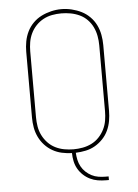

<svg xmlns="http://www.w3.org/2000/svg" viewBox="-60 -792 720 1003"><g transform="rotate(-5 300.0 -290.5)"><path d="M455 165Q433 165 412 161.5Q391 158 371.5 148.5Q352 139 336 124Q320 109 309.5 90.5Q299 72 294.5 50.5Q290 29 290 8Q263 7 237.5 1.5Q212 -4 189 -17Q166 -30 148 -49.5Q130 -69 118.5 -93Q107 -117 102.5 -143Q98 -169 98 -195V-540Q98 -567 103 -594Q108 -621 120 -645.5Q132 -670 151.5 -689.5Q171 -709 195 -721Q219 -733 246 -739.5Q273 -746 300 -746Q327 -746 354 -739.5Q381 -733 405 -721Q429 -709 448.5 -689.5Q468 -670 480 -645.5Q492 -621 497 -594Q502 -567 502 -540V-195Q502 -169 497.5 -143Q493 -117 482 -93Q471 -69 452.5 -49.5Q434 -30 411.5 -17Q389 -4 363 1.5Q337 7 310 8Q311 27 315 45.5Q319 64 328 80.5Q337 97 351 110Q365 123 381.5 131.5Q398 140 417 143Q436 146 455 146H470V165ZM300 -11Q324 -11 348.5 -15.5Q373 -20 395 -31Q417 -42 434 -60Q451 -78 462 -100Q473 -122 477 -146.5Q481 -171 481 -195V-540Q481 -565 476.5 -589.5Q472 -614 461.5 -636Q451 -658 433.5 -676Q416 -694 393.5 -704.5Q371 -715 346.5 -719.5Q322 -724 298 -724Q273 -724 249 -719.5Q225 -715 203.5 -703.5Q182 -692 165 -674Q148 -656 137.5 -634Q127 -612 123 -588Q119 -564 119 -540V-195Q119 -171 123 -146.5Q127 -122 138 -100Q149 -78 166 -60Q183 -42 205 -31Q227 -20 251.5 -15.5Q276 -11 300 -11Z"/></g></svg>

Font: Iosevka Curly Slab ThEx
Style: Regular
Weight: 100
Width: 7
Monospace: yes
Designer: Belleve Invis
Foundry: Belleve Invis
Version: Version 11.1.0; ttfautohint (v1.8.3)